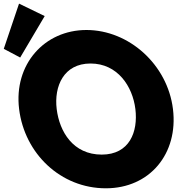

<svg xmlns="http://www.w3.org/2000/svg" viewBox="-62 -1002 1054 1037"><path d="M-41.6 -738.3 47 -691.3 179.4 -915.2 40.8 -982.4ZM41.2 -413C70.8 -172 265.8 15 509.8 15C746.8 15 901.8 -172 872.2 -413C842.6 -654 633.8 -840 404.8 -840C177.8 -840 11.6 -654 41.2 -413ZM244.2 -413C229.1 -536 282 -659 427 -659C573 -659 654.1 -536 669.2 -413C684.3 -290 637.4 -167 487.4 -167C333.4 -167 259.3 -290 244.2 -413Z"/></svg>

Font: Hussar
Style: BdOpOblOne
Weight: 700
Foundry: Cannot Into Space Fonts
Version: Version 2.00